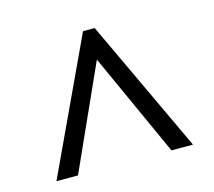

<svg xmlns="http://www.w3.org/2000/svg" viewBox="-74 -804 711 637"><g transform="rotate(-15 281.5 -485.0)"><path d="M46 -256H120L280 -611L441 -256H515L300 -714H260Z"/></g></svg>

Font: Noto Serif Devanagari SemiBold
Style: Regular
Weight: 600
Designer: Universal Thirst, Indian Type Foundry and the Monotype Design Team
Foundry: Monotype Imaging Inc.
Version: Version 2.004